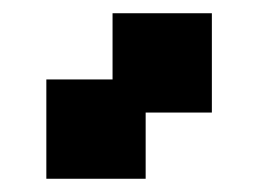

<svg xmlns="http://www.w3.org/2000/svg" viewBox="-20 -20 390 290"><path d="M300 0H150V100H50V250H200V150H300Z"/></svg>

Font: LS-VG5000 Bold
Style: Regular
Weight: 400
Designer: Justin Bihan, 2021
Foundry: Justin Bihan, 2021
Version: Version 1.000;Glyphs 3.1.2 (3151)